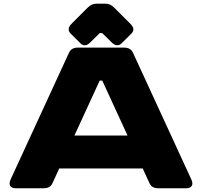

<svg xmlns="http://www.w3.org/2000/svg" viewBox="-20 -1004 1077 1024"><path d="M64 0H212.9C234.4 0 251 -7.3 259.8 -26.9L295.9 -105.5H741.2L777.3 -26.9C786.1 -7.3 802.7 0 824.2 0H973.1C1003.9 0 1013.2 -19.5 1000.5 -46.9L689 -723.1C680.2 -742.2 663.6 -750 642.1 -750H395C373.5 -750 356.9 -742.2 348.1 -723.1L36.6 -46.9C23.9 -19.5 33.2 0 64 0ZM377 -281.2 511.7 -574.2H525.4L660.2 -281.2ZM460 -776.4 512.2 -827.6H524.9L577.1 -776.4C594.2 -759.3 613.3 -757.8 627.9 -772.5L681.2 -825.2C695.8 -839.8 694.8 -857.4 676.8 -875.5L588.4 -963.9C574.2 -978 560.5 -984.4 540.5 -984.4H496.1C476.6 -984.4 462.4 -978 448.2 -963.9L360.4 -876C342.3 -857.9 342.3 -839.4 356.4 -825.2L409.7 -772.5C424.8 -756.8 443.8 -760.3 460 -776.4Z"/></svg>

Font: Gyrotrope Black
Style: Regular
Weight: 900
Designer: David Moles
Version: Version 1.003;Glyphs 3.3.1 (3343)